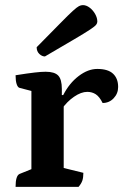

<svg xmlns="http://www.w3.org/2000/svg" viewBox="-20 -732 483 752"><path d="M41 0Q41 -44.4 57 -50.9L114 -73.9L103 -56.9V-388.3L114.5 -372.8L56.4 -387.9Q49.4 -389.9 45.2 -402.7Q41 -415.4 41 -437.3Q90.4 -445.1 116.1 -448Q141.9 -451 158.9 -451Q193.7 -451 208 -436.1Q222.2 -421.3 222.2 -383.5V-349.6L212.6 -359.7H227.6Q251.4 -406.3 288 -434.1Q324.6 -462 361 -462Q403.1 -462 422.9 -443.2Q442.7 -424.5 442.7 -391.4Q442.7 -365.6 425.1 -347.1Q407.6 -328.6 381.9 -328.6Q369.7 -353.3 355.2 -362.7Q340.6 -372.2 321.7 -372.2Q297.8 -372.2 269.9 -353Q242.1 -333.9 222 -304.7L229.5 -329.1V-55.7L214.6 -77.7L306.5 -55.1Q306.5 -37 302.6 -24.9Q298.6 -12.9 287.6 0ZM156 -510.9Q144.4 -510.9 134 -520.8Q123.6 -530.7 123.6 -547.1Q182.3 -606.5 215.3 -640.2Q248.3 -673.9 264.9 -689Q281.5 -704.1 289.3 -708Q297.2 -712 304.5 -712Q318.1 -712 331.2 -702Q344.2 -692.1 352.7 -677.1Q361.2 -662.1 361.2 -647.1Q361.2 -641.2 356.5 -635Q351.8 -628.9 332.8 -616.2Q313.8 -603.5 272 -578.9Q230.2 -554.3 156 -510.9Z"/></svg>

Font: Pitagon Serif
Style: Regular
Weight: 400
Designer: Travis Tran
Foundry: Pitagon
Version: Version 1.000;gftools[0.9.26]